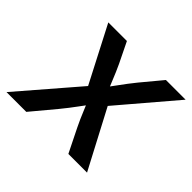

<svg xmlns="http://www.w3.org/2000/svg" viewBox="-156 -683 838 838"><g transform="rotate(45 263.0 -264.5)"><path d="M-24.9 0 239.7 -307.1 226.6 -234.9 74.2 -529.3H189L235.4 -434.1Q252 -398.4 265.4 -364.7Q278.8 -331.1 293.5 -298.3H247.6Q273.4 -331.1 297.6 -364.7Q321.8 -398.4 350.6 -434.1L429.7 -529.3H551.3L299.3 -233.4L311.5 -305.2L472.2 0H356.9L302.7 -109.4Q285.6 -144.5 272.5 -177Q259.3 -209.5 244.6 -241.2H289.6Q264.6 -209.5 241 -177Q217.3 -144.5 188.5 -109.4L97.2 0Z"/></g></svg>

Font: Inter 24pt Medium
Style: Italic
Weight: 500
Italic angle: -9.3988°
Designer: Rasmus Andersson
Foundry: rsms
Version: Version 4.001;git-66647c0bb